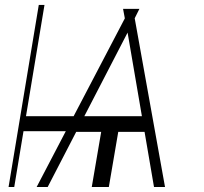

<svg xmlns="http://www.w3.org/2000/svg" viewBox="-20 -747 816 767"><path d="M595.2 0 557.5 -220.2H452.4L414.8 0H346.6L384.2 -220.2H284.4L170.5 0H126.4L242.9 -223H73.9L36.9 0H14.2L134.9 -727.3H157.7L83.8 -282.7H274.1L478.7 -673.7L471.6 -711.6H536.9L518.1 -674L639.2 0ZM316.8 -282.7H546.9L489.7 -616.8Z"/></svg>

Font: Inter Thin  BETA
Style: Italic
Weight: 100
Italic angle: -9.39999°
Designer: Rasmus Andersson
Foundry: rsms
Version: Version 3.011;git-f93a4a705